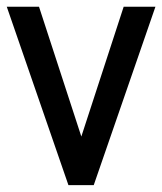

<svg xmlns="http://www.w3.org/2000/svg" viewBox="-20 -537 479 567"><path d="M345.2 -517.1H439L256.8 9.8H182.1L0 -517.1H95.2L220.2 -133.8Z"/></svg>

Font: D-DIN-PRO Medium
Style: Regular
Weight: 500
Designer: datto
Foundry: CyberFei
Version: Version 1.000;hotconv 1.0.109;makeotfexe 2.5.65596